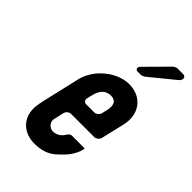

<svg xmlns="http://www.w3.org/2000/svg" viewBox="-207 -768 858 858"><g transform="rotate(45 221.5 -339.0)"><path d="M113 -336 71 -155C68 -141 65 -126 64 -112C59 -40 109 6 177 6C220 6 253 -5 278 -27C303 -49 321 -68 330 -83C339 -98 347 -112 350 -127L352 -133C353 -136 350 -138 347 -138H270C264 -138 255 -131 252 -126C242 -107 223 -91 197 -91C177 -91 157 -112 162 -133L173 -182C176 -194 187 -204 200 -204H346C358 -204 370 -214 373 -226L399 -336C419 -421 368 -482 290 -482C212 -482 131 -414 113 -336ZM268 -388C302 -388 309 -363 301 -329L295 -304C292 -292 280 -282 268 -282H218C205 -282 198 -292 201 -304L207 -329C215 -362 232 -388 268 -388ZM277 -548H297C301 -548 311 -552 314 -554L433 -651C449 -664 446 -684 428 -684H391C387 -684 376 -679 372 -675L270 -572C259 -561 263 -548 277 -548Z"/></g></svg>

Font: DIN Rundschrift
Style: EngKursiv
Weight: 400
Width: 3
Version: Version 1.027